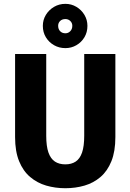

<svg xmlns="http://www.w3.org/2000/svg" viewBox="-20 -986 690 1017"><path d="M326 11Q272.6 11 224.7 -3Q176.9 -17 139.7 -48.5Q102.5 -79.9 81.2 -132.1Q59.9 -184.2 59.9 -260V-700H224.9V-267.1Q224.9 -211.4 236.6 -178.1Q248.4 -144.9 271 -130.1Q293.6 -115.4 326 -115.4Q358.4 -115.4 380.8 -130.1Q403.2 -144.9 414.7 -178.1Q426.1 -211.4 426.1 -267.1V-700H591.1V-260Q591.1 -184.2 570.1 -132.1Q549 -79.9 512.3 -48.5Q475.6 -17 427.8 -3Q379.9 11 326 11ZM326.4 -731.1Q293.5 -731.1 266.4 -746.5Q239.4 -761.8 223.1 -788.4Q206.9 -815 206.9 -848.9Q206.9 -880.9 223.1 -907.4Q239.4 -934 266.4 -949.8Q293.5 -965.6 326.4 -965.6Q357.9 -965.6 384.5 -949.8Q411.1 -934 427.1 -907.4Q443.1 -880.9 443.1 -848.9Q443.1 -815 427.1 -788.4Q411.1 -761.8 384.5 -746.5Q357.9 -731.1 326.4 -731.1ZM326.4 -809.7Q341.6 -809.7 352.3 -820.8Q363 -831.8 363 -849.4Q363 -864.6 352.3 -874.9Q341.6 -885.1 326.4 -885.1Q309.1 -885.1 298.5 -874.9Q288 -864.6 288 -849.4Q288 -831.8 298.5 -820.8Q309.1 -809.7 326.4 -809.7Z"/></svg>

Font: Trispace Thin
Style: Regular
Weight: 100
Designer: Tyler Finck
Foundry: Etcetera Type Company
Version: Version 1.210